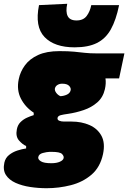

<svg xmlns="http://www.w3.org/2000/svg" viewBox="-59 -788 677 1014"><path d="M187 206Q143.5 206 100.5 199.5Q57.5 193 23.5 177.8Q-10.5 162.5 -27.5 136.5Q-44.5 110.5 -36 71Q-30.5 46 -11.2 30.5Q8 15 32.8 7Q57.5 -1 79 -4V-17Q60.5 -24.5 41.5 -46Q22.5 -67.5 30 -105Q34.5 -128.5 49.5 -143.2Q64.5 -158 83.5 -166.5Q102.5 -175 119 -180V-193Q75 -221.5 51.5 -267Q28 -312.5 40 -370Q48 -409.5 72.8 -443.2Q97.5 -477 142.2 -497.5Q187 -518 255 -518Q302.5 -518 332.5 -515Q362.5 -512 388.8 -509Q415 -506 451 -506H598L570 -374H498Q502 -348 495 -317Q485 -273.5 454.5 -247Q424 -220.5 383.2 -206.8Q342.5 -193 302 -187Q276 -183.5 261.8 -179.8Q247.5 -176 245 -166Q243 -155 253.5 -150.5Q264 -146 279 -146H319Q371.5 -146 413.8 -127.5Q456 -109 476.8 -70.8Q497.5 -32.5 485 26Q470 95.5 424 134.8Q378 174 315.2 190Q252.5 206 187 206ZM260 -280Q279 -281 294.8 -288.5Q310.5 -296 314 -311Q317 -323 306.2 -334.5Q295.5 -346 269 -346Q255.5 -346 244.8 -339.5Q234 -333 231 -321Q229 -310 237.8 -298Q246.5 -286 260 -280ZM212 74Q240 74 257.5 66Q275 58 277 47Q279.5 36.5 268.5 25.2Q257.5 14 214 14H202Q188 14.5 167 20Q146 25.5 143 42Q141 54 157 64Q173 74 212 74ZM335 -538Q228.5 -538 176.2 -592.5Q124 -647 147 -761L296 -768Q287 -726 298.5 -703Q310 -680 345 -680Q381 -680 398.8 -703.8Q416.5 -727.5 423 -761H570Q554 -682.5 526.5 -633.2Q499 -584 453 -561Q407 -538 335 -538Z"/></svg>

Font: Commissioner Black
Style: Italic
Weight: 900
Italic angle: -12°
Designer: Kostas Bartsokas
Foundry: Kostas Bartsokas
Version: Version 1.000; ttfautohint (v1.8.3)